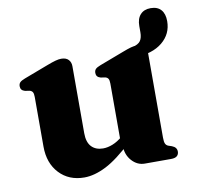

<svg xmlns="http://www.w3.org/2000/svg" viewBox="-74 -710 820 799"><g transform="rotate(-10 336.0 -310.0)"><path d="M671.6 -567.9Q671.6 -513.8 629.8 -479.4Q588 -444.9 513.9 -443Q505.3 -442.6 495.6 -445.6Q485.9 -448.6 483.1 -458.9Q481.1 -467.4 486 -474Q491 -480.6 509.1 -485.9Q535.8 -492.3 544.7 -505.2Q553.7 -518.2 553.7 -541.4V-567.7Q553.7 -598.7 569.2 -615.8Q584.7 -632.9 612.7 -632.9Q641.7 -632.9 656.6 -615.9Q671.6 -599 671.6 -567.9ZM399.6 -88V-103L393.6 -103.9V-352.9Q393.6 -367.4 389.5 -373.6Q385.4 -379.8 376.8 -381.8L358.2 -384.6Q348.3 -387.4 343.9 -393Q339.5 -398.5 339.5 -407.1Q339.5 -417.3 345.2 -423.4Q351 -429.5 366.8 -435.5L468.2 -473.9Q490.5 -482.5 504.3 -486.3Q518.2 -490.2 530.9 -490.2Q550.2 -490.2 560.2 -479.3Q570.2 -468.5 570.2 -451.4V-93.3Q570.2 -75.4 573.9 -67.6Q577.6 -59.8 585.9 -56.6L600.7 -51.6Q611.4 -47.4 616.2 -40.9Q621 -34.5 621 -25.6Q621 -13.7 613.1 -6.8Q605.2 0 587.9 0H477.1Q445.5 0 422.5 -25.5Q399.6 -51.1 399.6 -88ZM74 -142.8V-352.9Q74 -367.4 69.9 -373.6Q65.8 -379.8 57.2 -381.8L38.6 -384.6Q28.7 -387.4 24.3 -393Q19.9 -398.5 19.9 -407.1Q19.9 -417.3 25.7 -423.4Q31.4 -429.5 47.2 -435.5L148.6 -473.9Q172.1 -482.9 185.7 -486.5Q199.4 -490.2 209.7 -490.2Q230.2 -490.2 240.4 -479.3Q250.6 -468.5 250.6 -451.4V-168.2Q250.6 -130.2 268.5 -111.2Q286.5 -92.3 317.6 -92.3Q336.9 -92.3 358.4 -100.9Q380 -109.6 400.3 -127.2L419.2 -143.7L445.8 -115.7L428.5 -100Q361.6 -37 312.1 -11.9Q262.5 13.2 219.9 13.2Q154.6 13.2 114.3 -29.8Q74 -72.8 74 -142.8Z"/></g></svg>

Font: Fraunces
Style: Regular
Weight: 900
Version: Version 1.000;[b76b70a41]